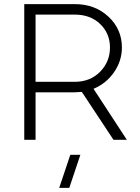

<svg xmlns="http://www.w3.org/2000/svg" viewBox="-20 -680 679 934"><path d="M344 -660Q442 -660 507.5 -599Q573 -538 573 -449Q573 -384 535 -329Q497 -274 435 -248L597 0H532L378 -233Q356 -231 344 -231H153V0H98V-660ZM153 -282H343Q419 -282 467 -331Q515 -380 515 -449Q515 -517 467.5 -563Q420 -609 343 -609H153ZM268 234 322 73H371L317 234Z"/></svg>

Font: Human Sans Light
Style: Regular
Weight: 300
Designer: Tim Radville
Foundry: Continuum
Version: Version 1.000;FEAKit 1.0